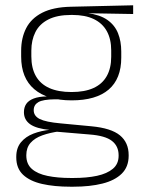

<svg xmlns="http://www.w3.org/2000/svg" viewBox="-20 -520 540 726"><path d="M251 -140.5Q159 -140.5 109.5 -182.8Q60 -225 60 -306V-328Q60 -376.5 79 -413.5Q98 -450.5 139.5 -471.8Q181 -493 247.5 -494.5L483.5 -500V-467L310 -470V-470.5Q357.5 -464.5 385.8 -444.8Q414 -425 426.2 -394.5Q438.5 -364 438.5 -325V-302Q438.5 -222 390.8 -181.2Q343 -140.5 251 -140.5ZM248 153H257.5Q308.5 153 346.8 144.8Q385 136.5 406.8 118.2Q428.5 100 428.5 69V67Q428.5 32.5 403.2 12.8Q378 -7 318.5 -11.5L187.5 -22.5L206 -23.5Q168.5 -18.5 140 -8.2Q111.5 2 95.5 20.2Q79.5 38.5 79.5 66.5V68Q79.5 100.5 100.8 119Q122 137.5 160 145.2Q198 153 248 153ZM257 186H246.5Q185 186 139 175.5Q93 165 67.2 140.8Q41.5 116.5 41.5 75V73Q41.5 39.5 59.2 18Q77 -3.5 106.5 -14.8Q136 -26 171 -29.5L170 -28.5Q117.5 -33.5 94 -50.2Q70.5 -67 70.5 -95.5V-96Q70.5 -114 79.2 -127Q88 -140 107.5 -147.5Q127 -155 158 -155.5V-163L226 -144L187.5 -144.5Q142.5 -144 125 -133.8Q107.5 -123.5 107.5 -103.5V-103Q107.5 -81.5 130.2 -70Q153 -58.5 209 -53.5L325.5 -42.5Q400.5 -35.5 433.5 -8.2Q466.5 19 466.5 66.5V69Q466.5 111 440.2 136.8Q414 162.5 367 174.2Q320 186 257 186ZM250.5 -172Q300 -172 333.2 -187Q366.5 -202 383.5 -232Q400.5 -262 400.5 -305.5V-329.5Q400.5 -372 384 -402Q367.5 -432 334.8 -447.8Q302 -463.5 253.5 -463.5H249.5Q196 -463.5 162.5 -446.2Q129 -429 113.8 -398.5Q98.5 -368 98.5 -328.5V-307Q98.5 -262.5 115.5 -232.5Q132.5 -202.5 166.2 -187.2Q200 -172 250.5 -172Z"/></svg>

Font: Anek Kannada Medium ExtraLight
Style: Regular
Weight: 250
Version: Version 1.003